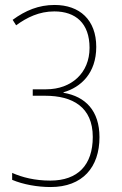

<svg xmlns="http://www.w3.org/2000/svg" viewBox="-20 -810 491 774"><path d="M184 -56C313 -56 381 -136 381 -257C381 -363 325 -421 236 -436V-438C306 -458 368 -515 368 -621C368 -730 301 -790 200 -790C136 -790 83 -768 31 -730L45 -708C89 -740 138 -764 199 -764C285 -764 341 -716 341 -617C341 -516 268 -450 166 -450H112V-424H162C272 -424 354 -379 354 -258C354 -145 294 -82 183 -82C120 -82 70 -95 29 -113V-85C74 -66 132 -56 184 -56Z"/></svg>

Font: Noto Sans Malayalam UI Condensed Thin
Style: Regular
Weight: 100
Width: 3
Designer: Jelle Bosma - Monotype Design Team
Foundry: Monotype Imaging Inc.
Version: Version 2.104